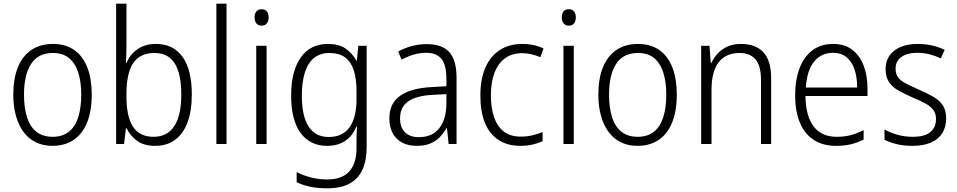

<svg xmlns="http://www.w3.org/2000/svg" viewBox="-20 -780 5186 1040"><path d="M477 -267Q477 -203 463.5 -152Q450 -101 423 -64.5Q396 -28 356 -9Q316 10 264 10Q214 10 174.5 -9Q135 -28 108 -64.5Q81 -101 66.5 -152Q52 -203 52 -267Q52 -354 77 -415.5Q102 -477 150 -509.5Q198 -542 267 -542Q336 -542 383 -508.5Q430 -475 453.5 -413.5Q477 -352 477 -267ZM110 -267Q110 -196 126.5 -144.5Q143 -93 177.5 -66Q212 -39 265 -39Q318 -39 352.5 -66Q387 -93 403.5 -144.5Q420 -196 420 -267Q420 -336 404 -386.5Q388 -437 354.5 -465Q321 -493 266 -493Q187 -493 148.5 -434Q110 -375 110 -267Z M665 -536Q665 -512 664 -485Q663 -458 662 -438H665Q683 -484 724 -513Q765 -542 825 -542Q918 -542 968.5 -472.5Q1019 -403 1019 -268Q1019 -181 996.5 -119Q974 -57 929.5 -23.5Q885 10 820 10Q761 10 723.5 -16.5Q686 -43 666 -85H662L652 0H609V-760H665ZM817 -493Q763 -493 729 -467Q695 -441 680 -392Q665 -343 665 -274V-256Q665 -148 700.5 -93.5Q736 -39 812 -39Q886 -39 924 -97Q962 -155 962 -268Q962 -380 926.5 -436.5Q891 -493 817 -493Z M1207 0H1152V-760H1207Z M1424 -532V0H1368V-532ZM1397 -730Q1416 -730 1425.5 -718Q1435 -706 1435 -686Q1435 -665 1425 -653Q1415 -641 1397 -641Q1379 -641 1369 -653Q1359 -665 1359 -686Q1359 -706 1368.5 -718Q1378 -730 1397 -730Z M1757 -542Q1815 -542 1851 -517.5Q1887 -493 1910 -452H1913L1921 -532H1966V18Q1966 89 1943.5 138.5Q1921 188 1874 214Q1827 240 1751 240Q1701 240 1660.5 231.5Q1620 223 1587 207V152Q1622 170 1663.5 181Q1705 192 1752 192Q1833 192 1872 148.5Q1911 105 1911 24V-8Q1911 -28 1911.5 -50Q1912 -72 1914 -94H1910Q1890 -44 1850 -17Q1810 10 1751 10Q1660 10 1608.5 -59.5Q1557 -129 1557 -262Q1557 -394 1608.5 -468Q1660 -542 1757 -542ZM1764 -493Q1714 -493 1680.5 -465.5Q1647 -438 1631 -386.5Q1615 -335 1615 -262Q1615 -150 1652 -94Q1689 -38 1760 -38Q1802 -38 1831 -53.5Q1860 -69 1877.5 -96.5Q1895 -124 1903 -161Q1911 -198 1911 -241V-287Q1911 -353 1896.5 -398.5Q1882 -444 1850 -468.5Q1818 -493 1764 -493Z M2292 -541Q2375 -541 2414 -497.5Q2453 -454 2453 -358V0H2410L2401 -87H2399Q2383 -59 2362 -37Q2341 -15 2310.5 -2.5Q2280 10 2237 10Q2190 10 2156.5 -8.5Q2123 -27 2106 -60.5Q2089 -94 2089 -139Q2089 -219 2146.5 -260.5Q2204 -302 2314 -308L2398 -313V-352Q2398 -430 2370.5 -462Q2343 -494 2288 -494Q2255 -494 2222 -484.5Q2189 -475 2155 -457L2137 -501Q2171 -520 2210.5 -530.5Q2250 -541 2292 -541ZM2320 -266Q2233 -261 2190 -230Q2147 -199 2147 -139Q2147 -89 2174 -63Q2201 -37 2248 -37Q2321 -37 2359 -85Q2397 -133 2398 -217V-270Z M2799 10Q2729 10 2680 -22Q2631 -54 2606.5 -115Q2582 -176 2582 -262Q2582 -352 2609.5 -414.5Q2637 -477 2688 -509.5Q2739 -542 2808 -542Q2842 -542 2871.5 -535.5Q2901 -529 2924 -517L2907 -470Q2884 -480 2858.5 -486Q2833 -492 2809 -492Q2754 -492 2716.5 -465Q2679 -438 2659 -387Q2639 -336 2639 -263Q2639 -195 2656.5 -144.5Q2674 -94 2709.5 -67Q2745 -40 2801 -40Q2834 -40 2863.5 -47Q2893 -54 2919 -65V-15Q2895 -4 2864.5 3Q2834 10 2799 10Z M3088 -532V0H3032V-532ZM3061 -730Q3080 -730 3089.5 -718Q3099 -706 3099 -686Q3099 -665 3089 -653Q3079 -641 3061 -641Q3043 -641 3033 -653Q3023 -665 3023 -686Q3023 -706 3032.5 -718Q3042 -730 3061 -730Z M3646 -267Q3646 -203 3632.5 -152Q3619 -101 3592 -64.5Q3565 -28 3525 -9Q3485 10 3433 10Q3383 10 3343.5 -9Q3304 -28 3277 -64.5Q3250 -101 3235.5 -152Q3221 -203 3221 -267Q3221 -354 3246 -415.5Q3271 -477 3319 -509.5Q3367 -542 3436 -542Q3505 -542 3552 -508.5Q3599 -475 3622.5 -413.5Q3646 -352 3646 -267ZM3279 -267Q3279 -196 3295.5 -144.5Q3312 -93 3346.5 -66Q3381 -39 3434 -39Q3487 -39 3521.5 -66Q3556 -93 3572.5 -144.5Q3589 -196 3589 -267Q3589 -336 3573 -386.5Q3557 -437 3523.5 -465Q3490 -493 3435 -493Q3356 -493 3317.5 -434Q3279 -375 3279 -267Z M3994 -542Q4073 -542 4115 -497Q4157 -452 4157 -356V0H4102V-349Q4102 -423 4072.5 -458Q4043 -493 3986 -493Q3912 -493 3873 -443Q3834 -393 3834 -292V0H3778V-532H3823L3830 -440H3834Q3847 -469 3869 -492Q3891 -515 3922 -528.5Q3953 -542 3994 -542Z M4493 -542Q4556 -542 4597 -510Q4638 -478 4658.5 -423.5Q4679 -369 4679 -300V-260H4343Q4344 -152 4387 -95.5Q4430 -39 4512 -39Q4553 -39 4586.5 -47.5Q4620 -56 4658 -75V-24Q4624 -7 4589 1.5Q4554 10 4509 10Q4436 10 4386 -23.5Q4336 -57 4311.5 -118.5Q4287 -180 4287 -263Q4287 -346 4310.5 -409Q4334 -472 4380 -507Q4426 -542 4493 -542ZM4492 -494Q4429 -494 4390 -446.5Q4351 -399 4345 -306H4623Q4623 -361 4609 -403Q4595 -445 4566 -469.5Q4537 -494 4492 -494Z M5105 -138Q5105 -92 5084 -58.5Q5063 -25 5022 -7.5Q4981 10 4922 10Q4874 10 4836 0.5Q4798 -9 4771 -23V-79Q4802 -61 4841.5 -50Q4881 -39 4923 -39Q4989 -39 5019.5 -64.5Q5050 -90 5050 -136Q5050 -164 5036 -183.5Q5022 -203 4994.5 -218.5Q4967 -234 4925 -251Q4882 -270 4848.5 -288.5Q4815 -307 4796 -334.5Q4777 -362 4777 -406Q4777 -469 4824 -505.5Q4871 -542 4951 -542Q4993 -542 5029.5 -533.5Q5066 -525 5097 -510L5076 -464Q5049 -477 5016 -485.5Q4983 -494 4949 -494Q4894 -494 4862.5 -471.5Q4831 -449 4831 -408Q4831 -379 4845 -360.5Q4859 -342 4887.5 -327.5Q4916 -313 4956 -295Q4998 -277 5032 -258Q5066 -239 5085.5 -211.5Q5105 -184 5105 -138Z"/></svg>

Font: Noto Sans Hebrew SemiCondensed Light
Style: Regular
Weight: 300
Width: 4
Designer: Monotype Design Team
Foundry: Monotype Imaging Inc.
Version: Version 2.003